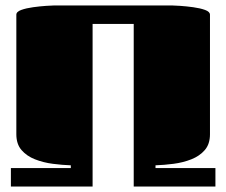

<svg xmlns="http://www.w3.org/2000/svg" viewBox="-20 -685 831 705"><path d="M771 -68V0H471V-597H320V0H20V-68H240V-78Q209 -79 174 -83.5Q139 -88 108.5 -100Q78 -112 59 -134Q40 -156 40 -192V-631Q40 -642 58 -648.5Q76 -655 101.5 -658.5Q127 -662 149.5 -663.5Q172 -665 180 -665H611Q619 -665 641.5 -663.5Q664 -662 689.5 -658.5Q715 -655 733 -648.5Q751 -642 751 -631V-192Q751 -156 732 -134Q713 -112 682.5 -100Q652 -88 617 -83.5Q582 -79 551 -78V-68Z"/></svg>

Font: Gajraj One
Style: Regular
Weight: 400
Designer: Saurabh Sharma
Foundry: Saurabh Sharma
Version: Version 1.000